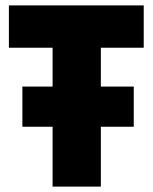

<svg xmlns="http://www.w3.org/2000/svg" viewBox="-20 -692 567 712"><path d="M175 -222H63V-371H175V-515H13V-672H513V-515H354V-371H476V-222H354V0H175Z"/></svg>

Font: Cairo Black
Style: Regular
Weight: 900
Designer: Mohamed Gaber, the designers of Titillium
Foundry: Kief Type Foundry
Version: Version 2.009; ttfautohint (v1.5.33-1714) -l 8 -r 50 -G 200 